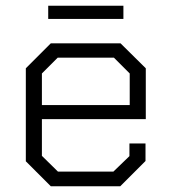

<svg xmlns="http://www.w3.org/2000/svg" viewBox="-20 -649 593 669"><path d="M70 -87V-411L157 -498H400L488 -411V-234H126V-106L182 -51H375L431 -105V-149H487V-88L399 0H157ZM432 -283V-393L377 -448H181L126 -393V-283ZM148 -629H410V-583H148Z"/></svg>

Font: Chakra Petch Light
Style: Regular
Weight: 300
Designer: Katatrad Aksorn Co.,Ltd.
Foundry: Cadson Demak Co.,Ltd.
Version: Version 1.000; ttfautohint (v1.6)